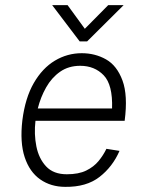

<svg xmlns="http://www.w3.org/2000/svg" viewBox="-20 -717 553 747"><path d="M290 -556 183 -697H243L310 -605L401 -697H461L319 -556ZM394 -138 445 -130Q418 -68 367 -28.5Q316 11 234 10Q178 10 136.5 -19Q95 -48 76 -105.5Q57 -163 67 -249Q78 -336 111.5 -394Q145 -452 193.5 -481Q242 -510 298 -510Q350 -510 392.5 -486Q435 -462 456.5 -404Q478 -346 465 -247H118Q112 -195 121.5 -147.5Q131 -100 159.5 -69.5Q188 -39 240 -39Q286 -39 315.5 -53.5Q345 -68 363.5 -90.5Q382 -113 394 -138ZM292 -461Q247 -461 214 -438Q181 -415 159.5 -377Q138 -339 127 -295H416Q419 -387 383.5 -424Q348 -461 292 -461Z"/></svg>

Font: Haskoy Light
Style: Italic
Weight: 300
Designer: Ertekin Erdin
Foundry: Ertekin Erdin
Version: Version 2.000; ttfautohint (v1.8.4.7-5d5b)